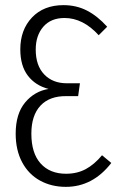

<svg xmlns="http://www.w3.org/2000/svg" viewBox="-20 -716 469 747"><path d="M397 -612 364 -579Q303 -646 231 -646Q178 -646 148.5 -612Q119 -578 119 -523Q119 -461 152 -426.5Q185 -392 240 -392H291L284 -342H239Q173 -343 137.5 -305Q102 -267 102 -196Q102 -120 138 -80Q174 -40 237 -40Q280 -40 313.5 -58Q347 -76 377 -112L413 -82Q341 11 236 11Q180 11 135.5 -13.5Q91 -38 66 -85Q41 -132 41 -196Q41 -273 77.5 -317Q114 -361 169 -370Q118 -383 88.5 -421.5Q59 -460 59 -524Q59 -600 104.5 -648Q150 -696 227 -696Q277 -696 318 -675Q359 -654 397 -612Z"/></svg>

Font: Fira Sans Extra Condensed Light
Style: Regular
Weight: 300
Width: 1
Designer: Carrois Corporate & Edenspiekermann AG
Foundry: Carrois Corporate GbR & Edenspiekermann AG
Version: Version 4.203